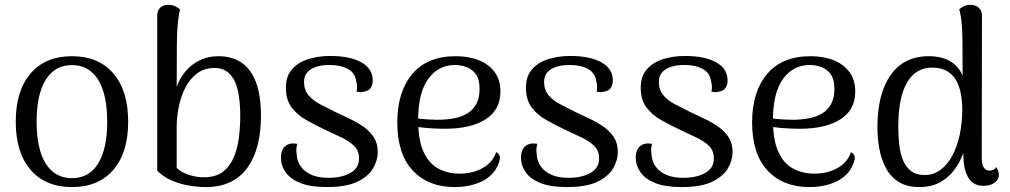

<svg xmlns="http://www.w3.org/2000/svg" viewBox="-20 -750 4120 783"><path d="M273.5 12.9Q165.1 12.9 104.7 -57.5Q44.2 -127.8 44.2 -253.7Q44.2 -380 104.7 -450.4Q165.1 -520.8 273.5 -520.8Q381.8 -520.8 442.3 -450.4Q502.7 -380 502.7 -253.7Q502.7 -127.8 442.3 -57.5Q381.8 12.9 273.5 12.9ZM273.5 -23.4Q343.3 -23.4 380.2 -83.1Q417.2 -142.8 417.2 -253.7Q417.2 -365.1 380.2 -424.8Q343.3 -484.5 273.5 -484.5Q203.7 -484.5 166.5 -424.8Q129.3 -365.1 129.3 -253.7Q129.3 -142.8 166.5 -83.1Q203.7 -23.4 273.5 -23.4Z M818.6 12.9Q785.9 12.9 749 6.5Q712.1 0.2 678.6 -14.6Q645.2 -29.3 621.2 -54.2V-685.7Q621.2 -707.3 633.5 -718.8Q645.9 -730.3 665.1 -730.3Q683.2 -730.3 695.5 -723.9Q707.8 -717.5 714 -712.2Q709.3 -691.5 706.2 -663.4Q703.1 -635.3 702.1 -609Q701.2 -582.7 701.2 -565.8L700.6 -395.5Q712.7 -430.8 736.7 -459.2Q760.6 -487.6 794.7 -504.2Q828.7 -520.8 870.5 -520.8Q925.2 -520.8 963.8 -495.3Q1002.5 -469.8 1023.3 -416.2Q1044.2 -362.5 1044.2 -275.9Q1044.2 -214.8 1031.6 -162.2Q1018.9 -109.5 992.1 -70.2Q965.3 -30.8 922.3 -9Q879.3 12.9 818.6 12.9ZM815.6 -27.1Q861.9 -28.2 890.2 -50.4Q918.5 -72.6 933.7 -109.1Q949 -145.6 954.3 -189.2Q959.7 -232.8 959.7 -276.5Q959.7 -379.5 933.3 -426.2Q907 -472.9 856.4 -472.9Q813.4 -472.9 783.6 -450.5Q753.8 -428.1 735.5 -391.8Q717.2 -355.6 708.9 -313.6Q700.5 -271.6 700.5 -232.9V-65.8Q710.1 -55 728.3 -45.9Q746.5 -36.8 769.7 -31.7Q792.9 -26.5 815.6 -27.1Z M1312.2 12.9Q1246.7 12.9 1205.5 -3.4Q1164.4 -19.8 1145 -47.4Q1125.6 -75 1125.6 -108.5Q1125.6 -125.4 1131.9 -139Q1138.2 -152.7 1152.7 -160.2Q1167.2 -167.7 1192.2 -163.4Q1189.2 -153.2 1188.6 -143.4Q1188 -133.6 1189.8 -121.2Q1192.2 -77.2 1226.3 -51Q1260.4 -24.8 1319.4 -24.8Q1373.7 -24.8 1408.9 -44.7Q1444.2 -64.5 1444.2 -103.6Q1444.2 -136.1 1423.6 -155.7Q1403.1 -175.4 1370.9 -190.2Q1338.8 -205 1303.9 -221.7Q1265.4 -240.2 1229 -260.6Q1192.7 -280.9 1169.3 -311.9Q1145.9 -342.9 1145.9 -392.6Q1145.9 -439.2 1171 -467.6Q1196 -496.1 1237.2 -508.9Q1278.3 -521.8 1325.9 -521.8Q1407.5 -521.8 1453.9 -495.6Q1500.2 -469.5 1500.2 -421.5Q1500.2 -405 1492.2 -392Q1484.2 -378.9 1462.8 -375.8Q1456 -373.7 1448.8 -374.2Q1441.7 -374.6 1434.2 -376.2Q1436.3 -386.4 1436.2 -397.5Q1436 -408.6 1432.8 -417.8Q1429.1 -451.1 1400.2 -468Q1371.3 -485 1322.5 -485Q1296 -485 1272.5 -478.4Q1249 -471.8 1234.5 -456.6Q1219.9 -441.4 1219.9 -415.9Q1219.9 -383.5 1238 -361.8Q1256.1 -340.2 1286 -324.6Q1315.8 -309.1 1349 -292.5Q1379.1 -278.5 1409.2 -264.1Q1439.2 -249.7 1464.5 -231.6Q1489.8 -213.5 1505.2 -189Q1520.5 -164.6 1520.5 -129.6Q1520.5 -96.6 1501.5 -63.7Q1482.5 -30.8 1437.5 -8.9Q1392.4 12.9 1312.2 12.9Z M1833.7 12.9Q1726.3 12.9 1663.3 -54.5Q1600.2 -122 1600.2 -250.8Q1600.2 -375.8 1661.4 -448.3Q1722.5 -520.8 1838.5 -520.8Q1892.2 -520.8 1933 -504.3Q1973.8 -487.8 1997.3 -456Q2020.8 -424.1 2020.8 -376.8Q2020.8 -301.8 1960.2 -263.3Q1899.7 -224.9 1793.9 -224.9Q1752.3 -224.9 1714.3 -228.5Q1676.4 -232.1 1636.8 -240.2L1638.7 -272.6Q1664 -268.5 1697.3 -265.2Q1730.5 -261.9 1763 -261.5Q1798.5 -261.5 1829.9 -267.2Q1861.3 -272.8 1885.1 -287Q1908.9 -301.1 1922.3 -325.8Q1935.8 -350.5 1935.8 -387.5Q1935.8 -426.3 1920.8 -447Q1905.9 -467.8 1882.8 -476.4Q1859.7 -485 1835.1 -485Q1767.8 -485 1726.5 -428.4Q1685.3 -371.8 1685.3 -261.3Q1685.3 -178.4 1707.4 -130.5Q1729.5 -82.5 1767.9 -62.2Q1806.3 -41.9 1853.3 -41.9Q1907.2 -41.9 1948 -64.5Q1988.9 -87 2003.3 -129.3Q2013.2 -125.3 2017.5 -114.5Q2021.7 -103.6 2011.8 -79.4Q1992.8 -33.6 1945 -10.3Q1897.2 12.9 1833.7 12.9Z M2291.2 12.9Q2225.7 12.9 2184.5 -3.4Q2143.4 -19.8 2124 -47.4Q2104.6 -75 2104.6 -108.5Q2104.6 -125.4 2110.9 -139Q2117.2 -152.7 2131.7 -160.2Q2146.2 -167.7 2171.2 -163.4Q2168.2 -153.2 2167.6 -143.4Q2167 -133.6 2168.8 -121.2Q2171.2 -77.2 2205.3 -51Q2239.4 -24.8 2298.4 -24.8Q2352.7 -24.8 2387.9 -44.7Q2423.2 -64.5 2423.2 -103.6Q2423.2 -136.1 2402.6 -155.7Q2382.1 -175.4 2349.9 -190.2Q2317.8 -205 2282.9 -221.7Q2244.4 -240.2 2208 -260.6Q2171.7 -280.9 2148.3 -311.9Q2124.9 -342.9 2124.9 -392.6Q2124.9 -439.2 2150 -467.6Q2175 -496.1 2216.2 -508.9Q2257.3 -521.8 2304.9 -521.8Q2386.5 -521.8 2432.9 -495.6Q2479.2 -469.5 2479.2 -421.5Q2479.2 -405 2471.2 -392Q2463.2 -378.9 2441.8 -375.8Q2435 -373.7 2427.8 -374.2Q2420.7 -374.6 2413.2 -376.2Q2415.3 -386.4 2415.2 -397.5Q2415 -408.6 2411.8 -417.8Q2408.1 -451.1 2379.2 -468Q2350.3 -485 2301.5 -485Q2275 -485 2251.5 -478.4Q2228 -471.8 2213.5 -456.6Q2198.9 -441.4 2198.9 -415.9Q2198.9 -383.5 2217 -361.8Q2235.1 -340.2 2265 -324.6Q2294.8 -309.1 2328 -292.5Q2358.1 -278.5 2388.2 -264.1Q2418.2 -249.7 2443.5 -231.6Q2468.8 -213.5 2484.2 -189Q2499.5 -164.6 2499.5 -129.6Q2499.5 -96.6 2480.5 -63.7Q2461.5 -30.8 2416.5 -8.9Q2371.4 12.9 2291.2 12.9Z M2759.2 12.9Q2693.7 12.9 2652.5 -3.4Q2611.4 -19.8 2592 -47.4Q2572.6 -75 2572.6 -108.5Q2572.6 -125.4 2578.9 -139Q2585.2 -152.7 2599.7 -160.2Q2614.2 -167.7 2639.2 -163.4Q2636.2 -153.2 2635.6 -143.4Q2635 -133.6 2636.8 -121.2Q2639.2 -77.2 2673.3 -51Q2707.4 -24.8 2766.4 -24.8Q2820.7 -24.8 2855.9 -44.7Q2891.2 -64.5 2891.2 -103.6Q2891.2 -136.1 2870.6 -155.7Q2850.1 -175.4 2817.9 -190.2Q2785.8 -205 2750.9 -221.7Q2712.4 -240.2 2676 -260.6Q2639.7 -280.9 2616.3 -311.9Q2592.9 -342.9 2592.9 -392.6Q2592.9 -439.2 2618 -467.6Q2643 -496.1 2684.2 -508.9Q2725.3 -521.8 2772.9 -521.8Q2854.5 -521.8 2900.9 -495.6Q2947.2 -469.5 2947.2 -421.5Q2947.2 -405 2939.2 -392Q2931.2 -378.9 2909.8 -375.8Q2903 -373.7 2895.8 -374.2Q2888.7 -374.6 2881.2 -376.2Q2883.3 -386.4 2883.2 -397.5Q2883 -408.6 2879.8 -417.8Q2876.1 -451.1 2847.2 -468Q2818.3 -485 2769.5 -485Q2743 -485 2719.5 -478.4Q2696 -471.8 2681.5 -456.6Q2666.9 -441.4 2666.9 -415.9Q2666.9 -383.5 2685 -361.8Q2703.1 -340.2 2733 -324.6Q2762.8 -309.1 2796 -292.5Q2826.1 -278.5 2856.2 -264.1Q2886.2 -249.7 2911.5 -231.6Q2936.8 -213.5 2952.2 -189Q2967.5 -164.6 2967.5 -129.6Q2967.5 -96.6 2948.5 -63.7Q2929.5 -30.8 2884.5 -8.9Q2839.4 12.9 2759.2 12.9Z M3280.7 12.9Q3173.3 12.9 3110.3 -54.5Q3047.2 -122 3047.2 -250.8Q3047.2 -375.8 3108.4 -448.3Q3169.5 -520.8 3285.5 -520.8Q3339.2 -520.8 3380 -504.3Q3420.8 -487.8 3444.3 -456Q3467.8 -424.1 3467.8 -376.8Q3467.8 -301.8 3407.2 -263.3Q3346.7 -224.9 3240.9 -224.9Q3199.3 -224.9 3161.3 -228.5Q3123.4 -232.1 3083.8 -240.2L3085.7 -272.6Q3111 -268.5 3144.3 -265.2Q3177.5 -261.9 3210 -261.5Q3245.5 -261.5 3276.9 -267.2Q3308.3 -272.8 3332.1 -287Q3355.9 -301.1 3369.3 -325.8Q3382.8 -350.5 3382.8 -387.5Q3382.8 -426.3 3367.8 -447Q3352.9 -467.8 3329.8 -476.4Q3306.7 -485 3282.1 -485Q3214.8 -485 3173.5 -428.4Q3132.3 -371.8 3132.3 -261.3Q3132.3 -178.4 3154.4 -130.5Q3176.5 -82.5 3214.9 -62.2Q3253.3 -41.9 3300.3 -41.9Q3354.2 -41.9 3395 -64.5Q3435.9 -87 3450.3 -129.3Q3460.2 -125.3 3464.5 -114.5Q3468.7 -103.6 3458.8 -79.4Q3439.8 -33.6 3392 -10.3Q3344.2 12.9 3280.7 12.9Z M3729.8 12.9Q3676.9 12.9 3643.4 -9.1Q3609.9 -31.1 3591.4 -67.5Q3572.8 -103.8 3565.5 -146.6Q3558.2 -189.3 3558.2 -230.3Q3558.2 -367.1 3612.1 -443.9Q3666 -520.8 3767.9 -520.8Q3819.8 -520.8 3855.2 -500.1Q3890.5 -479.5 3905.6 -440.8L3905.1 -574.9Q3905.1 -613.2 3902.4 -648.5Q3899.8 -683.8 3891.8 -712.2Q3897.5 -717.5 3909.2 -723.9Q3920.8 -730.3 3937.9 -730.3Q3958 -730.3 3971.3 -718.8Q3984.6 -707.3 3984.6 -685.7L3983.6 -105.2Q3983.6 -78.1 3992.3 -66.2Q4001.1 -54.2 4015.5 -54.2Q4021 -54.2 4029.2 -56.8Q4037.5 -59.3 4042 -69Q4047.9 -61.2 4050.7 -52.7Q4053.4 -44.2 4053.4 -37.3Q4053.4 -17.1 4035.7 -4.6Q4018 7.9 3990.8 7.9Q3948.9 7.9 3928.9 -25.7Q3908.8 -59.3 3908.8 -119.6V-209.2L3930.9 -219.8Q3924.5 -169.8 3909.2 -127.5Q3893.9 -85.2 3869.1 -53.7Q3844.2 -22.2 3809.7 -4.6Q3775.2 12.9 3729.8 12.9ZM3750.2 -36.3Q3787.2 -36.3 3815.8 -57.5Q3844.3 -78.6 3864 -115.8Q3883.7 -153 3894 -201.3Q3904.2 -249.7 3904.2 -303.5Q3904.2 -333.8 3899.1 -364.2Q3893.9 -394.5 3880.8 -419.4Q3867.8 -444.3 3843.5 -459.3Q3819.2 -474.3 3780.8 -474.3Q3714.6 -474.3 3679 -413.3Q3643.3 -352.4 3643.3 -232.8Q3643.3 -196.5 3647.1 -161.4Q3650.8 -126.4 3662 -98.2Q3673.2 -70.1 3694.5 -53.2Q3715.8 -36.3 3750.2 -36.3Z"/></svg>

Font: Arima Thin
Style: Regular
Weight: 100
Designer: Joana Correia and Natanael Gama
Foundry: NDISCOVER
Version: Version 1.101;gftools[0.9.23]